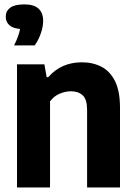

<svg xmlns="http://www.w3.org/2000/svg" viewBox="-20 -832 604 852"><path d="M55.5 0V-546.5H177L187 -489.5H194Q251.5 -555.5 343.5 -555.5Q392 -555.5 430.2 -535.8Q468.5 -516 490.5 -471.8Q512.5 -427.5 512.5 -354V0H366.5V-344Q366.5 -391 347 -409Q327.5 -427 295 -427Q270.5 -427 244.8 -416.2Q219 -405.5 202 -382V0ZM42.5 -630.5Q64 -673.5 69 -703.5Q36 -706.5 20.8 -721Q5.5 -735.5 5.5 -757.5Q5.5 -783 25.2 -797.8Q45 -812.5 88 -812.5Q131 -812.5 151.2 -793.5Q171.5 -774.5 171.5 -739.5Q171.5 -713.5 161 -683.5Q150.5 -653.5 134 -630.5Z"/></svg>

Font: Encode Sans Semi Condensed
Style: Bold
Weight: 700
Width: 4
Designer: Multiple Designers
Foundry: Impallari Type
Version: Version 3.000; ttfautohint (v1.8.3) -l 8 -r 50 -G 200 -x 14 